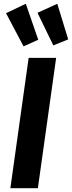

<svg xmlns="http://www.w3.org/2000/svg" viewBox="-20 -999 382 1019"><path d="M181 0H35L132 -692H278ZM183 -788 105 -753 12 -929 117 -979ZM342 -790 263 -758 179 -931 284 -979Z"/></svg>

Font: Fira Sans SemiBold
Style: Italic
Weight: 600
Italic angle: -8°
Designer: bBox Type GmbH & Carrois Corporate GbR & Edenspiekermann AG
Foundry: bBox Type GmbH & Carrois Corporate GbR & Edenspiekermann AG
Version: Version 4.301